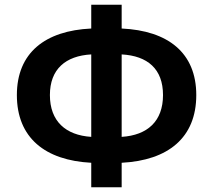

<svg xmlns="http://www.w3.org/2000/svg" viewBox="-20 -774 896 808"><path d="M364 14H492V-89C687 -99 806 -194 806 -374C806 -552 687 -645 492 -654V-754H364V-654C170 -645 51 -552 51 -374C51 -194 170 -99 364 -89ZM364 -198C256 -205 190 -264 190 -374C190 -483 256 -539 364 -545ZM492 -545C601 -539 666 -484 666 -374C666 -264 601 -205 492 -198Z"/></svg>

Font: Noto Sans CJK SC
Style: Bold
Weight: 700
Designer: Ryoko NISHIZUKA 西塚涼子 (kana, bopomofo & ideographs); Paul D. Hunt (Latin, Greek & Cyrillic); Sandoll Communications 산돌커뮤니
Foundry: Adobe
Version: Version 2.004;hotconv 1.0.118;makeotfexe 2.5.65603